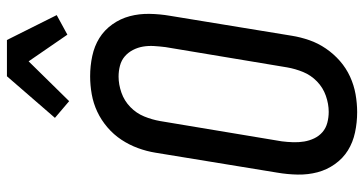

<svg xmlns="http://www.w3.org/2000/svg" viewBox="-262 -754 1025 540"><g transform="rotate(-90 250.0 -484.5)"><path d="M204 8Q175 8 147 2Q119 -4 96.5 -18Q74 -32 58 -54.5Q42 -77 35 -103.5Q28 -130 28.5 -159Q29 -188 34 -217L90 -559Q94 -584 103 -608.5Q112 -633 126.5 -655Q141 -677 161.5 -694.5Q182 -712 205.5 -723Q229 -734 254.5 -738.5Q280 -743 305 -743Q334 -743 362 -737Q390 -731 412.5 -717Q435 -703 451 -680.5Q467 -658 474 -631.5Q481 -605 480.5 -576Q480 -547 475 -518L419 -176Q415 -151 406.5 -126.5Q398 -102 383 -80Q368 -58 348 -40.5Q328 -23 304 -12Q280 -1 254.5 3.5Q229 8 204 8ZM205 -72Q227 -72 250 -80Q273 -88 290.5 -105Q308 -122 317 -144Q326 -166 330 -189L387 -531Q389 -547 390 -563Q391 -579 388.5 -594Q386 -609 379 -622.5Q372 -636 361 -645.5Q350 -655 335 -659Q320 -663 304 -663Q282 -663 259 -655Q236 -647 218.5 -630Q201 -613 192 -591Q183 -569 179 -546L122 -204Q120 -188 119.5 -172Q119 -156 121.5 -141Q124 -126 130.5 -112.5Q137 -99 148 -89.5Q159 -80 174 -76Q189 -72 205 -72ZM235 -802 188 -842 305 -977H407L477 -837L422 -807L347 -916Z"/></g></svg>

Font: Iosevka Term Curly Md Obl
Style: Regular
Weight: 500
Italic angle: -9°
Designer: Belleve Invis
Foundry: Belleve Invis
Version: Version 32.3.0